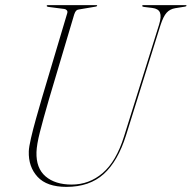

<svg xmlns="http://www.w3.org/2000/svg" viewBox="-20 -720 748 750"><path d="M464.5 -187 601.5 -624Q611 -655 605 -670.5Q599 -686 575 -689L542 -693Q535.5 -694 535.5 -697Q535.5 -700 539.5 -700H705.5Q708.5 -700 708.5 -698Q708.5 -695 702 -694L664.5 -688Q643.5 -684.5 630.8 -670.2Q618 -656 607 -622L472.5 -192Q440.5 -90 385 -40Q329.5 10 239.5 10Q163 10 126.8 -29.2Q90.5 -68.5 92.5 -129Q93 -145.5 101 -180.2Q109 -215 120.8 -256.8Q132.5 -298.5 143.5 -336L242.5 -668Q245 -675.5 240.8 -680Q236.5 -684.5 231 -685L169 -693Q162.5 -694 162.5 -697Q162.5 -700 166.5 -700H356.5Q359.5 -700 359.5 -698Q359.5 -695 353 -694L288 -683Q282 -682.5 277.8 -678.5Q273.5 -674.5 270 -664L171.5 -333Q148 -252 135.8 -203.8Q123.5 -155.5 122.5 -126Q120.5 -63 158 -31Q195.5 1 260 1Q328.5 1 381.2 -44.2Q434 -89.5 464.5 -187Z"/></svg>

Font: Fraunces 144pt Thin
Style: Italic
Weight: 100
Italic angle: -16°
Version: Version 1.000;[b76b70a41]